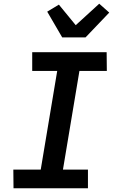

<svg xmlns="http://www.w3.org/2000/svg" viewBox="-20 -1017 640 1037"><path d="M455 0H53L52 -101H200L289 -634H154V-735H556L557 -634H409L320 -101H455ZM316 -815 235 -954 298 -992 389 -881 516 -997 570 -949 442 -815Z"/></svg>

Font: Iosevka HT Extended
Style: Bold Italic
Weight: 700
Width: 7
Italic angle: -9°
Monospace: yes
Designer: Belleve Invis
Foundry: Belleve Invis
Version: Version 32.3.0; ttfautohint (v1.8.4)